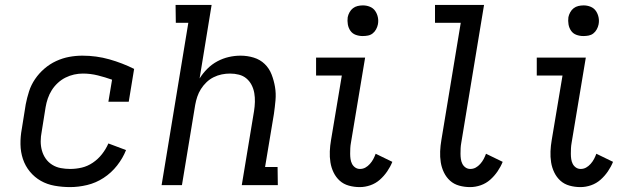

<svg xmlns="http://www.w3.org/2000/svg" viewBox="-20 -755 2590 783"><path d="M266 8Q234 8 203 2.5Q172 -3 146.5 -17.5Q121 -32 102 -55Q83 -78 73.5 -106.5Q64 -135 63.5 -166.5Q63 -198 69 -230L85 -330Q90 -356 98.5 -382.5Q107 -409 123 -432.5Q139 -456 161 -475Q183 -494 209 -506Q235 -518 262 -523Q289 -528 316 -528Q373 -528 426 -513Q479 -498 527 -474L505 -340H422L437 -430Q409 -440 379 -447.5Q349 -455 318 -455Q300 -455 282 -451Q264 -447 247 -438.5Q230 -430 215.5 -416.5Q201 -403 191 -387Q181 -371 175 -353.5Q169 -336 166 -318L150 -218Q146 -198 146 -178.5Q146 -159 151 -141Q156 -123 166.5 -108Q177 -93 193 -83Q209 -73 228 -69.5Q247 -66 266 -66Q290 -66 313.5 -71.5Q337 -77 358.5 -91.5Q380 -106 396 -126.5Q412 -147 422 -170L494 -143Q481 -110 457.5 -80Q434 -50 402.5 -29.5Q371 -9 335.5 -0.5Q300 8 266 8Z M639 0 748 -662H697L696 -735H843L794 -435Q807 -456 825.5 -474.5Q844 -493 866.5 -505Q889 -517 913 -522.5Q937 -528 961 -528Q989 -528 1015 -520Q1041 -512 1059.5 -494Q1078 -476 1087.5 -451.5Q1097 -427 1101.5 -400.5Q1106 -374 1103.5 -346Q1101 -318 1097 -290L1061 -74H1112L1113 0H966L1016 -302Q1019 -321 1019.5 -339.5Q1020 -358 1017 -375.5Q1014 -393 1006 -408.5Q998 -424 985 -435Q972 -446 954.5 -450.5Q937 -455 918 -455Q901 -455 884 -451.5Q867 -448 851 -440Q835 -432 822 -419.5Q809 -407 799.5 -392Q790 -377 784.5 -360.5Q779 -344 776 -327L722 0Z M1447 8Q1424 8 1402.5 2Q1381 -4 1365.5 -18Q1350 -32 1340.5 -51.5Q1331 -71 1327.5 -93Q1324 -115 1325 -138Q1326 -161 1330 -184L1374 -447H1269V-520H1469L1411 -172Q1409 -161 1408.5 -150Q1408 -139 1408 -128Q1408 -117 1409.5 -106.5Q1411 -96 1415.5 -87Q1420 -78 1428.5 -72Q1437 -66 1448 -66Q1460 -66 1470 -71.5Q1480 -77 1488.5 -86.5Q1497 -96 1502.5 -106.5Q1508 -117 1512 -128L1580 -95Q1572 -75 1559 -56Q1546 -37 1529 -22Q1512 -7 1490.5 0.5Q1469 8 1447 8ZM1459 -608Q1444 -608 1430.5 -613Q1417 -618 1409 -629.5Q1401 -641 1398.5 -655.5Q1396 -670 1398 -685Q1400 -695 1405.5 -705Q1411 -715 1419.5 -721.5Q1428 -728 1438.5 -730.5Q1449 -733 1460 -733Q1475 -733 1488.5 -727.5Q1502 -722 1510 -710.5Q1518 -699 1521 -684.5Q1524 -670 1521 -655Q1519 -645 1513.5 -635Q1508 -625 1499.5 -618.5Q1491 -612 1480.5 -610Q1470 -608 1459 -608Z M1897 8Q1874 8 1852.5 2Q1831 -4 1815.5 -18Q1800 -32 1790.5 -51.5Q1781 -71 1777.5 -93Q1774 -115 1775 -138Q1776 -161 1780 -184L1859 -662H1754V-735H1954L1861 -172Q1859 -161 1858.5 -150Q1858 -139 1858 -128Q1858 -117 1859.5 -106.5Q1861 -96 1865.5 -87Q1870 -78 1878.5 -72Q1887 -66 1898 -66Q1910 -66 1920 -71.5Q1930 -77 1938.5 -86.5Q1947 -96 1952.5 -106.5Q1958 -117 1962 -128L2030 -95Q2022 -75 2009 -56Q1996 -37 1979 -22Q1962 -7 1940.5 0.5Q1919 8 1897 8Z M2347 8Q2324 8 2302.5 2Q2281 -4 2265.5 -18Q2250 -32 2240.5 -51.5Q2231 -71 2227.5 -93Q2224 -115 2225 -138Q2226 -161 2230 -184L2274 -447H2169V-520H2369L2311 -172Q2309 -161 2308.5 -150Q2308 -139 2308 -128Q2308 -117 2309.5 -106.5Q2311 -96 2315.5 -87Q2320 -78 2328.5 -72Q2337 -66 2348 -66Q2360 -66 2370 -71.5Q2380 -77 2388.5 -86.5Q2397 -96 2402.5 -106.5Q2408 -117 2412 -128L2480 -95Q2472 -75 2459 -56Q2446 -37 2429 -22Q2412 -7 2390.5 0.5Q2369 8 2347 8ZM2359 -608Q2344 -608 2330.5 -613Q2317 -618 2309 -629.5Q2301 -641 2298.5 -655.5Q2296 -670 2298 -685Q2300 -695 2305.5 -705Q2311 -715 2319.5 -721.5Q2328 -728 2338.5 -730.5Q2349 -733 2360 -733Q2375 -733 2388.5 -727.5Q2402 -722 2410 -710.5Q2418 -699 2421 -684.5Q2424 -670 2421 -655Q2419 -645 2413.5 -635Q2408 -625 2399.5 -618.5Q2391 -612 2380.5 -610Q2370 -608 2359 -608Z"/></svg>

Font: Iosevka Etoile
Style: Italic
Weight: 400
Italic angle: -9°
Designer: Belleve Invis
Foundry: Belleve Invis
Version: Version 22.1.2; ttfautohint (v1.8.4)